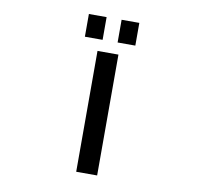

<svg xmlns="http://www.w3.org/2000/svg" viewBox="-97 -1042 1194 1146"><g transform="rotate(10 500.0 -469.0)"><path d="M438.5 1V-731.4H565.4V1ZM349.6 -801.8V-939.5H457V-801.8ZM547.9 -801.8V-939.5H655.3V-801.8Z"/></g></svg>

Font: Gen Shin Gothic Monospace Medium
Style: Regular
Weight: 500
Designer: [Source Han Sans]
Ryoko NISHIZUKA  (kana & ideographs); Paul D. Hunt (Latin, Greek & Cyrillic); Wenlong ZHANG  (bopomofo
Version: Version 1.002.20150607